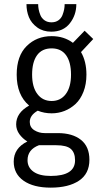

<svg xmlns="http://www.w3.org/2000/svg" viewBox="-20 -682 490 903"><path d="M339 -662.5Q339 -611 308.2 -572Q277.5 -533 221 -533Q182.5 -533 155 -553Q127.5 -573 116 -601.2Q104.5 -629.5 104.5 -662.5H159.5Q159.5 -650.5 161.8 -638Q164 -625.5 170 -610.8Q176 -596 189.5 -586.5Q203 -577 222 -577Q241.5 -577 254.8 -586.5Q268 -596 273.8 -611Q279.5 -626 281.8 -638.2Q284 -650.5 284 -662.5ZM252 -56Q321 -56 360.8 -24.2Q400.5 7.5 400.5 69.5Q400.5 135 351.5 167.8Q302.5 200.5 218.5 200.5Q137.5 200.5 91 168Q44.5 135.5 44.5 78Q44.5 15 108.5 -16.5Q86 -30.5 71 -51.2Q56 -72 56 -97Q56 -151.5 117 -185.5Q58.5 -235 58.5 -331Q58.5 -419 105.5 -465.5Q152.5 -512 223 -512Q281 -512 323 -480.5L378 -537.5L418.5 -498.5L361 -437Q386.5 -393 386.5 -331Q386.5 -286 372.5 -250.2Q358.5 -214.5 335.2 -193Q312 -171.5 283.2 -160.2Q254.5 -149 223 -149Q187.5 -149 157.5 -161.5Q120 -140 120 -108.5Q120 -83 141.5 -69.5Q163 -56 190 -56ZM223 -207Q265 -207 289.5 -239.8Q314 -272.5 314 -331Q314 -390 290.8 -422.2Q267.5 -454.5 223 -454.5Q177.5 -454.5 154.2 -422.2Q131 -390 131 -331Q131 -272.5 155.8 -239.8Q180.5 -207 223 -207ZM109.5 71.5Q109.5 105.5 137.5 125.5Q165.5 145.5 218.5 145.5Q333 145.5 333 72Q333 36 313.2 18.5Q293.5 1 244 1H163Q109.5 21.5 109.5 71.5Z"/></svg>

Font: League Mono Condensed Light
Style: Regular
Weight: 300
Width: 1
Designer: Tyler Finck
Foundry: The League of Moveable Type / Tyler Finck
Version: Version 2.210